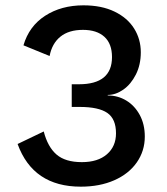

<svg xmlns="http://www.w3.org/2000/svg" viewBox="-20 -690 626 720"><path d="M508 -494Q508 -447 489.5 -410.5Q471 -374 442.5 -354Q414 -334 384 -334V-332Q422 -332 453.5 -313Q485 -294 504 -259Q523 -224 523 -178Q523 -124 493 -81Q463 -38 408.5 -14Q354 10 283 10Q104 10 46 -150L144 -197Q159 -139 192 -110.5Q225 -82 287 -82Q347 -82 381 -111.5Q415 -141 415 -190Q415 -244 382.5 -266.5Q350 -289 279 -289H249V-374H276Q400 -374 400 -476Q400 -526 371.5 -552Q343 -578 291 -578Q238 -578 206.5 -552.5Q175 -527 166 -480L68 -520Q89 -592 149.5 -631Q210 -670 293 -670Q361 -670 409.5 -646.5Q458 -623 483 -583Q508 -543 508 -494Z"/></svg>

Font: Work Sans Medium
Style: Regular
Weight: 500
Designer: Wei Huang
Foundry: Wei Huang
Version: Version 1.500